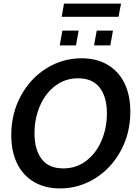

<svg xmlns="http://www.w3.org/2000/svg" viewBox="-20 -1040 772 1074"><path d="M43 -285Q43 -405 96.5 -503.5Q150 -602 240 -658Q330 -714 436 -714Q520 -714 581.5 -678Q643 -642 676 -575Q709 -508 709 -415Q709 -295 655.5 -196.5Q602 -98 511.5 -42Q421 14 316 14Q232 14 170.5 -22Q109 -58 76 -125Q43 -192 43 -285ZM578 -405Q578 -497 538 -549.5Q498 -602 417 -602Q344 -602 288.5 -559.5Q233 -517 203 -446.5Q173 -376 173 -295Q173 -203 213 -150.5Q253 -98 334 -98Q407 -98 462.5 -140.5Q518 -183 548 -253.5Q578 -324 578 -405ZM329 -869H420L405 -786H314ZM521 -869H612L597 -786H506ZM338 -1020H657L643 -946H325Z"/></svg>

Font: Cabin SemiBold
Style: Italic
Weight: 600
Italic angle: -7°
Designer: Pablo Impallari
Foundry: Pablo Impallari. http://www.impallari.com Igino Marini. http://www.ikern.com
Version: Version 2.200